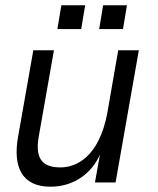

<svg xmlns="http://www.w3.org/2000/svg" viewBox="-20 -690 599 726"><path d="M171 16C262 16 329 -38 358 -106L339 0H417L505 -500H427L386 -264C355 -97 269 -57 209 -57C149 -57 111 -81 126 -171L184 -500H106L48 -171C29 -61 61 16 171 16ZM197 -580H287L302 -670H212ZM355 -580H445L460 -670H370Z"/></svg>

Font: Uncut Sans
Style: Italic
Weight: 400
Italic angle: -10°
Designer: Kasper Nordkvist
Foundry: Uncut Type
Version: Version 1.111;FEAKit 1.0